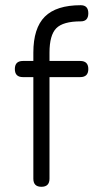

<svg xmlns="http://www.w3.org/2000/svg" viewBox="-20 -717 386 737"><path d="M170 -31Q170 0 139 0Q108 0 108 -31V-421H68Q37 -421 37 -452Q37 -483 68 -483H108V-515Q108 -609 152 -653Q196 -697 290 -697Q319 -697 319 -666Q319 -635 290 -635Q222 -635 196 -608.5Q170 -582 170 -515V-483H288Q319 -483 319 -452Q319 -421 288 -421H170Z"/></svg>

Font: Jura Medium
Style: Regular
Weight: 500
Designer: Daniel Johnson, Alexei Vanyashin
Foundry: Daniel Johnson
Version: Version 5.103